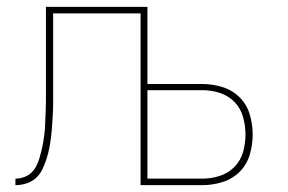

<svg xmlns="http://www.w3.org/2000/svg" viewBox="-20 -540 840 560"><path d="M390 0V-501H135V-272Q135 -256 135 -239.5Q135 -223 134 -206.5Q133 -190 132 -174Q131 -158 129 -141.5Q127 -125 124 -109Q121 -93 116 -77.5Q111 -62 104 -47Q97 -32 85 -21Q73 -10 57 -5Q41 0 25 0V-19Q37 -19 49 -23Q61 -27 70 -35Q79 -43 85 -54Q91 -65 94.5 -77Q98 -89 101 -101Q104 -113 106 -125Q108 -137 109.5 -149Q111 -161 111.5 -173.5Q112 -186 112.5 -198.5Q113 -211 113.5 -223Q114 -235 114 -247.5Q114 -260 114 -272V-520H410V-295H571Q600 -295 629 -286Q658 -277 679 -256Q700 -235 708.5 -206Q717 -177 717 -148Q717 -118 708.5 -89Q700 -60 679 -39Q658 -18 629 -9Q600 0 571 0ZM571 -19Q596 -19 621 -27Q646 -35 664 -53.5Q682 -72 689 -97Q696 -122 696 -148Q696 -173 689 -198.5Q682 -224 664 -242.5Q646 -261 621 -269Q596 -277 571 -277H410V-19Z"/></svg>

Font: Iosevka Aile Thin
Style: Regular
Weight: 100
Designer: Belleve Invis
Foundry: Belleve Invis
Version: Version 31.1.0; ttfautohint (v1.8.4)